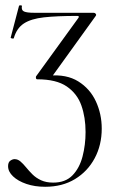

<svg xmlns="http://www.w3.org/2000/svg" viewBox="-20 -435 444 736"><path d="M153 281Q113 281 81 270Q49 259 30 241Q11 223 11 202Q11 187 19.5 181Q28 175 36 175Q48 175 58.5 184Q69 193 80 206.5Q91 220 104.5 233.5Q118 247 137.5 256Q157 265 184 265Q231 265 258 237Q285 209 296.5 164.5Q308 120 308 71Q308 15 292 -30.5Q276 -76 236 -103.5Q196 -131 123 -131Q119 -131 118 -135Q117 -139 118 -142L281 -367Q285 -374 276 -374Q198 -374 148.5 -368.5Q99 -363 71.5 -345Q44 -327 33 -289Q32 -286 26 -287.5Q20 -289 21 -291L53 -413Q54 -415 59.5 -414.5Q65 -414 64 -412Q61 -396 72 -391Q83 -386 111 -386Q146 -386 207.5 -386Q269 -386 339 -386Q344 -386 347 -382Q350 -378 347 -374L177 -138L168 -145Q235 -151 280 -123Q325 -95 347.5 -46.5Q370 2 370 58Q370 121 343 171.5Q316 222 267.5 251.5Q219 281 153 281Z"/></svg>

Font: Cormorant Light
Style: Regular
Weight: 300
Designer: Christian Thalmann (Catharsis Fonts)
Foundry: Catharsis Fonts
Version: Version 4.000